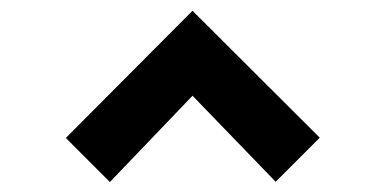

<svg xmlns="http://www.w3.org/2000/svg" viewBox="-20 -756 724 366"><path d="M105.5 -493 189.5 -409 347 -573.5 505.5 -409.5 589.5 -493.5 347 -735.5Z"/></svg>

Font: Eudonet ExtraBold
Style: Regular
Weight: 800
Designer: Mikhail Sharanda
Foundry: Mikhail Sharanda
Version: Version 4.503;Glyphs 3.1.2 (3151)